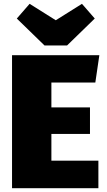

<svg xmlns="http://www.w3.org/2000/svg" viewBox="-20 -985 560 1005"><path d="M500 -696 479 -553H249V-423H451V-284H249V-144H495V0H43V-696ZM409 -965 476 -888 331 -747H213L68 -888L135 -965L272 -879Z"/></svg>

Font: Fira Sans Black
Style: Regular
Weight: 900
Designer: Carrois Corporate & Edenspiekermann AG
Foundry: Carrois Corporate GbR & Edenspiekermann AG
Version: Version 4.203